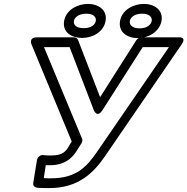

<svg xmlns="http://www.w3.org/2000/svg" viewBox="-20 -927 958 982"><path d="M226 -15C220 -15 212 -16 204 -16L214 -82H225H236C310 -82 352 -118 378 -165L396 -193C401 -201 403 -210 400 -217L205 -686H336L460 -363C460 -363 477 -320 505 -365L710 -686H844L476 -150C423 -73 369 -15 241 -15ZM217 35H232C382 35 459 -44 517 -128L909 -700C937 -741 893 -736 893 -736H703C695 -736 683 -730 677 -721L492 -430L379 -723C376 -730 368 -736 359 -736H170C123 -736 142 -698 142 -698L347 -203L336 -186C336 -185 335 -185 335 -184C316 -150 299 -132 244 -132H234H223L210 -133C205 -133 202 -134 198 -134C183 -134 171 -121 169 -108L150 9C147 27 162 34 183 34C192 34 205 35 217 35ZM408 -783C368 -783 355 -801 358 -820C361 -838 383 -857 422 -857C460 -857 473 -838 470 -820C467 -801 447 -783 408 -783ZM400 -733C453 -733 510 -763 520 -820C530 -876 483 -907 430 -907C377 -907 318 -877 308 -820C298 -762 346 -733 400 -733ZM694 -782C655 -782 641 -801 644 -820C647 -838 668 -857 707 -857C745 -857 759 -838 756 -820C753 -801 732 -782 694 -782ZM685 -732C738 -732 796 -764 806 -820C816 -876 769 -907 716 -907C663 -907 604 -877 594 -820C584 -763 631 -732 685 -732Z"/></svg>

Font: Asimov
Style: XWidOuIt
Weight: 500
Designer: Google
Version: Version 2.000980; 2014